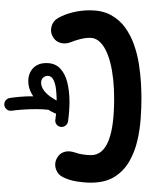

<svg xmlns="http://www.w3.org/2000/svg" viewBox="90 -723 690 910"><g transform="rotate(-90 435.0 -268.0)"><path d="M288.6 -324.8Q287 -312.6 294.7 -302.6Q302.4 -292.6 314.6 -290.5Q364.9 -283.7 407.2 -283.7Q457.6 -283.7 499.3 -294Q540.9 -304.3 566 -328.3Q591.1 -352.3 591.1 -393.4Q591.1 -432.9 567.1 -455.9Q543.1 -478.9 505.2 -478.9Q474 -478.9 445.7 -463Q417.5 -447 394.2 -418.8Q370.8 -390.5 353.6 -353.8Q348.5 -343 352.7 -331.5Q356.8 -320.1 367.4 -315.1Q378.1 -310.1 389.3 -314.2Q400.5 -318.4 405.6 -329Q417.7 -355.1 432.4 -375.1Q447.1 -395.1 463.9 -406.6Q480.6 -418.1 497.9 -418.1Q512.8 -418.1 521.7 -408.6Q530.5 -399.2 530.5 -387.7Q530.5 -369 511.8 -359.7Q493.2 -350.5 465.8 -347.4Q438.4 -344.4 411.9 -344.4Q391 -344.4 369 -345.8Q347 -347.3 322.4 -350.7Q310.2 -352.8 300.2 -345.1Q290.2 -337.4 288.6 -324.8ZM365.2 -559.2Q368 -538.8 370.4 -506.7Q372.7 -474.6 372.7 -443.2Q372.7 -427 372.1 -413.5Q371.6 -400 370.1 -388.7Q368.5 -376.5 375.7 -365.7Q382.8 -354.9 396.5 -353.3Q407.5 -352.1 418.1 -359.2Q428.7 -366.3 429.9 -378.5Q431.4 -392.7 432.5 -415.3Q433.6 -438 433.6 -466.2Q433.6 -489.5 431.3 -517.1Q429 -544.7 425.8 -565.2Q424.2 -577.5 414.4 -585.9Q404.5 -594.2 390.7 -592.3Q379.8 -590.7 371.7 -581.1Q363.6 -571.5 365.2 -559.2ZM24.3 -182.1Q24.3 -114.3 52 -70.2Q79.7 -26.1 125.1 -0.2Q170.4 25.8 223.8 38.1Q277.2 50.4 329.7 53.9Q382.1 57.4 423 57.4Q454 57.4 496.6 55.1Q539.2 52.7 586.3 45.3Q633.4 38 678.6 22Q723.8 6.1 760.5 -20.7Q797.2 -47.5 819.2 -88.3Q841.2 -129.2 841.2 -187Q841.2 -228.3 831.5 -267.9Q821.9 -307.6 804.1 -338.4Q790.8 -361.8 764.6 -368.8Q738.5 -375.9 715.5 -362.5Q692.4 -349.2 686.3 -325Q680.2 -300.7 691.3 -273.9Q696.3 -263.3 703.6 -236.8Q710.8 -210.2 710.8 -187Q710.8 -163.8 696.2 -145.4Q681.6 -127.1 655.2 -113.3Q628.7 -99.5 592.7 -90.3Q556.8 -81.1 513.5 -76.5Q470.3 -72 423 -72Q360.2 -72 310.7 -78.1Q261.2 -84.2 226.3 -97.4Q191.3 -110.6 173 -131.7Q154.7 -152.7 154.7 -182.1Q154.7 -200.4 158.2 -221.9Q161.7 -243.3 167 -257Q177.2 -287.1 169.5 -309.9Q161.7 -332.8 138.2 -344.5Q114.3 -356.6 88.3 -347.9Q62.4 -339.2 50.7 -315.3Q35.9 -285.8 30.1 -250.5Q24.3 -215.3 24.3 -182.1Z"/></g></svg>

Font: Mikhak VF
Style: Regular
Weight: 100
Designer: Amin Abedi
Version: Version 3.001